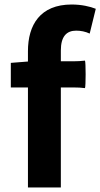

<svg xmlns="http://www.w3.org/2000/svg" viewBox="-20 -832 445 852"><path d="M250 -222V-444H304C323 -444 344 -443 357 -441C361 -444 361 -560 357 -563C340 -561 323 -560 304 -560H250V-608C250 -670 275 -696 318 -696C338 -696 359 -692 378 -683L405 -793C380 -803 342 -812 298 -812C158 -812 104 -721 104 -605V-559L28 -553V-444H104V0H177H250Z"/></svg>

Font: GenSekiGothic2 TW B
Style: Regular
Weight: 700
Version: Version 2.100;PS 2.1;hotconv 16.6.51;makeotf.lib2.5.65220 DE